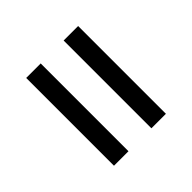

<svg xmlns="http://www.w3.org/2000/svg" viewBox="-32 -481 515 515"><g transform="rotate(45 226.0 -223.5)"><path d="M392 -267V-322H59V-267ZM392 -125V-180H59V-125Z"/></g></svg>

Font: Yrsa
Style: Regular
Weight: 400
Designer: Anna Giedrys (Yrsa+Rasa design), David Brezina (Yrsa art-direction, Rasa art-direction, design)
Foundry: Rosetta Type Foundry
Version: Version 1.001;PS 1.1;hotconv 1.0.88;makeotf.lib2.5.647800